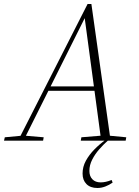

<svg xmlns="http://www.w3.org/2000/svg" viewBox="-54 -702 693 958"><path d="M-34 0 -30 -17 56 -25H70L164 -17L161 0ZM36 0 383 -682H402L498 0H451L367 -624H375L372 -618L63 0ZM178 -249 182 -271H441V-249ZM349 0 352 -17 462 -26H481L576 -17L573 0ZM432 236Q397 236 377.5 216.5Q358 197 358 164Q358 130 374.5 100Q391 70 416.5 44Q442 18 470 -2V-9L487 -3Q463 18 441.5 42.5Q420 67 406 94.5Q392 122 392 151Q392 177 407 192.5Q422 208 448 208Q461 208 474.5 205Q488 202 503 196L508 209Q491 221 471.5 228.5Q452 236 432 236Z"/></svg>

Font: Source Serif 4 48pt Light
Style: Italic
Weight: 300
Italic angle: -12°
Designer: Frank Grießhammer
Foundry: Adobe Systems Incorporated
Version: Version 4.004;hotconv 1.0.116;makeotfexe 2.5.65601